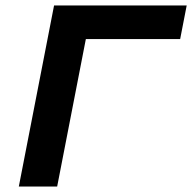

<svg xmlns="http://www.w3.org/2000/svg" viewBox="-20 -682 703 702"><path d="M638.7 -539.1H293.9L189 0H48.8L177.7 -662.1H662.6Z"/></svg>

Font: PT Astra Sans
Style: Bold Italic
Weight: 700
Italic angle: -16°
Designer: A.Korolkova, I. Chaeva
Foundry: ParaType Ltd
Version: Version 1.002W